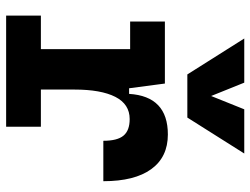

<svg xmlns="http://www.w3.org/2000/svg" viewBox="-115 -701 816 626"><g transform="rotate(90 293.0 -388.0)"><path d="M272 -222.7 241.7 -400.9H286.1Q293.9 -527.3 418.5 -527.3Q492.2 -527.3 531.5 -473.1Q570.8 -418.9 570.8 -316.9H439Q439 -362.6 422.2 -382.7Q405.5 -402.8 368.2 -402.8Q319.7 -402.8 295.8 -356Q272 -309.1 272 -222.7ZM30.8 0V-113.3H393.1V0ZM140.1 0V-517.6H252.4L272 -369.1V0ZM50.3 -404.3V-517.6H245.6L255.4 -404.3ZM222.7 -590.8 105.5 -776.4H249.5L297.9 -656.2H288.1L336.4 -776.4H480.5L363.3 -590.8Z"/></g></svg>

Font: Cascadia Code
Style: Regular
Weight: 400
Monospace: yes
Designer: Aaron Bell
Foundry: Saja Typeworks
Version: Version 2106.017